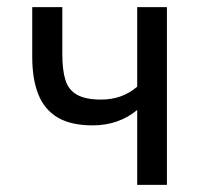

<svg xmlns="http://www.w3.org/2000/svg" viewBox="-20 -516 572 536"><path d="M363 0V-209Q338 -188 306.5 -177Q275 -166 239 -166Q178 -166 141 -188Q104 -210 87 -252.5Q70 -295 70 -357V-496H154V-363Q154 -321 162.5 -293Q171 -265 195 -251.5Q219 -238 262 -238Q292 -238 317 -247Q342 -256 363 -274V-496H446V0Z"/></svg>

Font: Nunito Sans 7pt Condensed
Style: Regular
Weight: 400
Width: 3
Designer: Vernon Adams
Foundry: Vernon Adams
Version: Version 3.101;gftools[0.9.27]